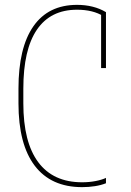

<svg xmlns="http://www.w3.org/2000/svg" viewBox="-20 -760 540 790"><path d="M318 10Q190 10 123 -78Q56 -166 56 -335V-395Q56 -564 117.5 -652Q179 -740 297 -740Q331 -740 361 -732.5Q391 -725 416 -710V-480H396V-713L406 -693Q363 -720 297 -720Q188 -720 132 -638Q76 -556 76 -395V-335Q76 -175 137.5 -92.5Q199 -10 318 -10Q347 -10 373 -15Q399 -20 416 -28V-6Q396 2 370.5 6Q345 10 318 10Z"/></svg>

Font: M PLUS 1 Code Thin
Style: Regular
Weight: 250
Designer: Coji Morishita
Foundry: UNDERFOREST DESIGN
Version: Version 1.002